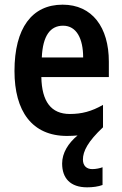

<svg xmlns="http://www.w3.org/2000/svg" viewBox="-20 -572 524 822"><path d="M335 111C335 75 357 33 421 -27V-123C372 -95 330 -84 279 -84C199 -84 159 -137 157 -242H446V-308C446 -455 375 -552 248 -552C117 -552 42 -452 42 -268C42 -96 117 10 267 10C283 10 298 9 312 8C272 41 246 83 246 128C246 191 281 230 353 230C377 230 400 227 419 220V144C409 148 391 152 375 152C351 152 335 138 335 111ZM250 -462C308 -462 336 -406 336 -326H159C163 -420 196 -462 250 -462Z"/></svg>

Font: Noto Sans Thai Cond SemBd
Style: Regular
Weight: 600
Width: 3
Designer: Monotype Design Team
Foundry: Monotype Imaging Inc.
Version: Version 2.002